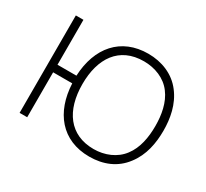

<svg xmlns="http://www.w3.org/2000/svg" viewBox="-123 -761 1029 960"><g transform="rotate(30 391.0 -281.0)"><path d="M680.2 -488.5C634.4 -549 561.5 -578.1 483.3 -578.1C326 -578.1 233.3 -468.8 226 -303.1H116.7V-562.5H72.9V0H116.7V-259.4H227.1C234.4 -96.9 324 15.6 483.3 15.6C563.5 15.6 633.3 -12.5 680.2 -75C727.1 -135.4 740.6 -210.4 740.6 -282.3C740.6 -352.1 727.1 -428.1 680.2 -488.5ZM644.8 -102.1C608.3 -53.1 546.9 -28.1 483.3 -28.1C344.8 -28.1 272.9 -129.2 272.9 -282.3C272.9 -430.2 340.6 -534.4 483.3 -534.4C546.9 -534.4 608.3 -510.4 644.8 -461.5C682.3 -412.5 693.8 -345.8 693.8 -282.3C693.8 -216.7 682.3 -151 644.8 -102.1Z"/></g></svg>

Font: Manrope3 Thin
Style: Regular
Weight: 100
Width: 4
Designer: Mikhail Sharanda
Foundry: Mikhail Sharanda
Version: Version 3.000;PS 003.000;hotconv 1.0.88;makeotf.lib2.5.64775